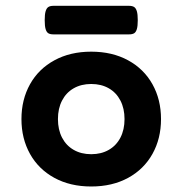

<svg xmlns="http://www.w3.org/2000/svg" viewBox="-20 -643 640 673"><path d="M462.9 -572.3Q462.9 -551.8 459.7 -541Q456.5 -530.3 450.2 -526.4Q443.8 -522.5 432.1 -522.5H167.5Q155.8 -522.5 149.4 -526.4Q143.1 -530.3 139.9 -541Q136.7 -551.8 136.7 -572.3Q136.7 -592.8 139.9 -603.5Q143.1 -614.3 149.4 -618.4Q155.8 -622.6 167.5 -622.6H432.1Q443.8 -622.6 450.2 -618.4Q456.5 -614.3 459.7 -603.5Q462.9 -592.8 462.9 -572.3ZM544.4 -225.6Q544.4 -157.2 514.4 -103.5Q484.4 -49.8 429 -19.5Q373.5 10.7 299.8 10.7Q226.1 10.7 170.7 -19.5Q115.2 -49.8 85.2 -103.5Q55.2 -157.2 55.2 -225.6Q55.2 -293.9 85.2 -347.7Q115.2 -401.4 170.7 -431.6Q226.1 -461.9 299.8 -461.9Q373.5 -461.9 429 -431.6Q484.4 -401.4 514.4 -347.7Q544.4 -293.9 544.4 -225.6ZM183.1 -225.6Q183.1 -188.5 197.5 -160.6Q211.9 -132.8 238.3 -117.7Q264.6 -102.5 299.8 -102.5Q335 -102.5 361.3 -117.7Q387.7 -132.8 402.1 -160.6Q416.5 -188.5 416.5 -225.6Q416.5 -262.7 402.1 -290.5Q387.7 -318.4 361.3 -333.5Q335 -348.6 299.8 -348.6Q264.6 -348.6 238.3 -333.5Q211.9 -318.4 197.5 -290.5Q183.1 -262.7 183.1 -225.6Z"/></svg>

Font: Courier Prime Sans
Style: Bold
Weight: 700
Designer: Alan Dague-Greene
Foundry: Quote-Unquote Apps
Version: Version 3.020